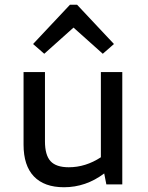

<svg xmlns="http://www.w3.org/2000/svg" viewBox="-20 -775 620 807"><path d="M249 12Q166 12 122.5 -33.5Q79 -79 79 -167V-472H169V-181Q169 -123 192.5 -97.5Q216 -72 269 -72Q340 -72 404 -114V-472H494V0H427L418 -46Q341 12 249 12ZM166 -549 119 -590 274 -755H304L459 -590L412 -549L289 -659Z"/></svg>

Font: Sometype Mono Medium
Style: Regular
Weight: 500
Monospace: yes
Designer: Ryoichi Tsunekawa
Foundry: Dharma Type
Version: Version 1.000; ttfautohint (v1.8.3)